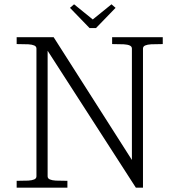

<svg xmlns="http://www.w3.org/2000/svg" viewBox="-20 -873 814 893"><path d="M149.5 -53V-647Q149.5 -657 139.2 -661.5Q129 -666 111.5 -667Q94 -668 57.5 -668V-700H229.5L593.5 -129V-647Q593.5 -657 583.2 -661.5Q573 -666 555.2 -667Q537.5 -668 501.5 -668V-700H737V-668Q701 -668 683.2 -667Q665.5 -666 655.2 -661.5Q645 -657 645 -647V0H612L201.5 -637V-53Q201.5 -43 211.8 -38.5Q222 -34 239.5 -33Q257 -32 293.5 -32V0H57.5V-32Q94 -32 111.5 -33Q129 -34 139.2 -38.5Q149.5 -43 149.5 -53ZM396.5 -742.5 305.5 -836.5 324.5 -853 411.5 -782.5 498.5 -853 517.5 -836.5 426.5 -742.5Z"/></svg>

Font: Didactic
Style: Regular
Weight: 400
Designer: Tyler Finck
Foundry: Etcetera Type Co
Version: Version 3.007;FEAKit 1.0